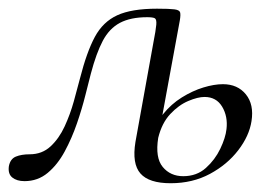

<svg xmlns="http://www.w3.org/2000/svg" viewBox="-32 -408 635 442"><path d="M360.8 13.8Q311 13.8 291.3 -8.6Q271.6 -31 279.8 -81.2L320.8 -308.2Q326.8 -338.8 327.8 -351.2Q328.8 -363.6 324.3 -366Q319.8 -368.4 307 -368.4Q268.6 -368.4 244.1 -355.4Q219.6 -342.4 204.6 -314Q189.6 -285.6 177.2 -238.6Q172.2 -219.6 164.5 -188.7Q156.8 -157.8 145.1 -123.8Q133.4 -89.8 117 -59.4Q100.6 -29 77.8 -10Q55 9 24.4 9Q6.8 9 -3.6 0.7Q-14 -7.6 -11.6 -25.2Q-8.4 -42.2 4.5 -47.5Q17.4 -52.8 36.2 -52.8Q64.8 -52.8 84.4 -71Q104 -89.2 116.8 -117Q129.6 -144.8 137.9 -174.6Q146.2 -204.4 152 -227Q167.6 -288.2 186.3 -323Q205 -357.8 238 -372.9Q271 -388 329.4 -388Q358 -388 369.5 -386.5Q381 -385 382.6 -379.6Q384.2 -374.2 382 -361.2L332.2 -90.6Q325 -45 342.6 -23.7Q360.2 -2.4 389.8 -2.4Q420.8 -2.4 441.9 -21.3Q463 -40.2 475.1 -65.5Q487.2 -90.8 489.4 -110.8Q492.8 -140 479.4 -162.4Q466 -184.8 438.8 -184.8Q423.4 -184.8 401.4 -175.5Q379.4 -166.2 360 -145.5Q340.6 -124.8 332.2 -90.6L319.4 -91.6Q325.2 -122.4 343.6 -145.4Q362 -168.4 386.6 -183.7Q411.2 -199 436.1 -206.6Q461 -214.2 481.2 -214.2Q515 -214.2 534 -190.8Q553 -167.4 547 -129.2Q541.8 -95.2 516.5 -62.2Q491.2 -29.2 451.3 -7.7Q411.4 13.8 360.8 13.8Z"/></svg>

Font: Cormorant Infant Light
Style: Italic
Weight: 300
Italic angle: -10°
Designer: Christian Thalmann (Catharsis Fonts)
Foundry: Catharsis Fonts
Version: Version 4.001